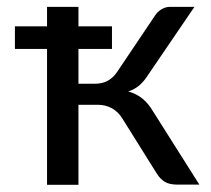

<svg xmlns="http://www.w3.org/2000/svg" viewBox="-20 -526 600 547"><path d="M548 0H486.5Q462.5 0 449.5 -8Q436.5 -16 427 -31L328.5 -188.5Q317 -207.5 298.8 -217.5Q280.5 -227.5 258 -227.5H203.5V0.5H114V-386.5H22.5V-451H114V-506.5H203.5V-451H299V-386.5H203.5V-287.5H251Q272 -287.5 287.5 -296.2Q303 -305 314 -321.5L421.5 -481.5Q428.5 -492.5 440 -499.5Q451.5 -506.5 464.5 -506.5H534L402.5 -313.5Q391 -295 377.5 -283.2Q364 -271.5 345.5 -265.5Q369.5 -258.5 386 -245Q402.5 -231.5 415.5 -209.5Z"/></svg>

Font: Lato
Style: Regular
Weight: 400
Designer: Lukasz Dziedzic with Adam Twardoch and Botio Nikoltchev
Foundry: tyPoland Lukasz Dziedzic
Version: Version 2.015; 2015-08-06; http://www.latofonts.com/